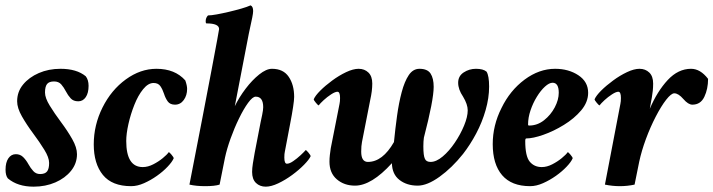

<svg xmlns="http://www.w3.org/2000/svg" viewBox="-20 -699 2701 727"><path d="M107.4 7.8Q46.9 7.8 9.8 -23.4Q1 -34.2 1 -56.6Q1 -84 11.7 -99.6Q22.5 -115.2 40 -115.2Q56.6 -115.2 67.9 -104Q79.1 -92.8 87.4 -77.6Q95.7 -62.5 106 -51.3Q116.2 -40 131.8 -40Q150.4 -40 158.2 -49.8Q166 -59.6 166 -82Q166 -102.5 147.9 -131.8Q129.9 -161.1 105.5 -193.8Q81.1 -226.6 63 -258.3Q44.9 -290 44.9 -315.4Q44.9 -351.6 67.4 -378.9Q89.8 -406.2 127 -422.4Q164.1 -438.5 209 -438.5Q270.5 -438.5 304.7 -410.2Q315.4 -396.5 315.4 -374Q315.4 -346.7 304.7 -331.1Q293.9 -315.4 276.4 -315.4Q257.8 -315.4 247.6 -326.7Q237.3 -337.9 229.5 -353Q221.7 -368.2 211.9 -379.4Q202.1 -390.6 184.6 -390.6Q166 -390.6 158.2 -380.9Q150.4 -371.1 150.4 -348.6Q150.4 -328.1 168.5 -298.8Q186.5 -269.5 210.9 -236.8Q235.4 -204.1 253.4 -172.4Q271.5 -140.6 271.5 -115.2Q271.5 -80.1 249 -52.2Q226.6 -24.4 189.5 -8.3Q152.3 7.8 107.4 7.8Z M476.6 5.9Q404.3 5.9 369.6 -36.6Q335 -79.1 335 -152.3Q335 -225.6 368.2 -292Q401.4 -358.4 456.5 -398.4Q511.7 -438.5 572.3 -438.5Q642.6 -438.5 681.6 -394.5Q688.5 -375 688.5 -362.3Q688.5 -337.9 675.8 -320.3Q663.1 -302.7 642.6 -302.7Q624 -302.7 615.2 -314.9Q606.4 -327.1 601.1 -343.8Q595.7 -360.4 587.4 -372.6Q579.1 -384.8 561.5 -384.8Q541 -384.8 522 -361.3Q502.9 -337.9 488.8 -302.2Q474.6 -266.6 466.3 -229.5Q458 -192.4 458 -165Q458 -66.4 520.5 -66.4Q540 -66.4 560.1 -76.7Q580.1 -86.9 596.2 -100.1Q612.3 -113.3 619.1 -123Q621.1 -123 629.4 -113.3Q637.7 -103.5 637.7 -99.6Q631.8 -85.9 614.7 -67.9Q597.7 -49.8 574.2 -33.2Q550.8 -16.6 525.4 -5.4Q500 5.9 476.6 5.9Z M986.3 7.8Q963.9 7.8 949.2 -6.3Q934.6 -20.5 934.6 -47.9Q934.6 -61.5 937.5 -80.1Q940.4 -98.6 944.3 -120.1L966.8 -236.3Q968.8 -245.1 972.7 -264.2Q976.6 -283.2 976.6 -293Q976.6 -333 948.2 -333Q936.5 -333 919.4 -309.6Q902.3 -286.1 884.8 -250Q867.2 -213.9 853 -174.3Q838.9 -134.8 832 -102.5L811.5 0Q793 5.9 756.8 5.9Q722.7 5.9 697.3 0Q753.9 -290 781.7 -437.5Q809.6 -585 809.6 -588.9Q809.6 -610.4 761.7 -610.4Q758.8 -610.4 758.8 -618.2Q758.8 -631.8 767.6 -640.6Q779.3 -640.6 800.8 -644.5Q822.3 -648.4 847.2 -654.3Q872.1 -660.2 894 -666.5Q916 -672.9 928.7 -678.7Q938.5 -674.8 938.5 -657.2Q938.5 -649.4 935.1 -632.3Q931.6 -615.2 927.7 -597.7Q923.8 -580.1 921.9 -570.3Q869.1 -299.8 869.1 -296.9Q885.7 -331.1 910.2 -363.3Q934.6 -395.5 961.4 -417Q988.3 -438.5 1009.8 -438.5Q1052.7 -438.5 1073.2 -408.2Q1093.8 -377.9 1093.8 -332Q1093.8 -320.3 1089.8 -293.9Q1085.9 -267.6 1078.1 -227.5L1058.6 -125Q1056.6 -117.2 1056.6 -102.5Q1056.6 -79.1 1066.4 -79.1Q1076.2 -79.1 1090.3 -88.9Q1104.5 -98.6 1118.2 -111.3Q1131.8 -124 1137.7 -130.9Q1139.6 -130.9 1147.9 -121.1Q1156.2 -111.3 1156.2 -107.4Q1150.4 -94.7 1131.3 -75.2Q1112.3 -55.7 1086.4 -36.6Q1060.5 -17.6 1033.7 -4.9Q1006.8 7.8 986.3 7.8Z M1324.2 3.9Q1283.2 3.9 1255.4 -20Q1227.5 -43.9 1227.5 -86.9Q1227.5 -99.6 1229 -112.3Q1230.5 -125 1232.4 -137.7L1265.6 -305.7Q1266.6 -310.5 1267.1 -315.9Q1267.6 -321.3 1267.6 -328.1Q1267.6 -351.6 1257.8 -351.6Q1249 -351.6 1233.9 -341.8Q1218.8 -332 1205.6 -319.8Q1192.4 -307.6 1186.5 -299.8Q1184.6 -299.8 1176.3 -309.6Q1168 -319.3 1168 -323.2Q1173.8 -336.9 1192.9 -356Q1211.9 -375 1237.8 -394Q1263.7 -413.1 1290.5 -425.8Q1317.4 -438.5 1337.9 -438.5Q1360.4 -438.5 1375 -424.3Q1389.6 -410.2 1389.6 -382.8Q1389.6 -369.1 1387.7 -353.5Q1385.7 -337.9 1381.8 -320.3L1350.6 -161.1Q1347.7 -146.5 1347.7 -125Q1347.7 -85.9 1373 -85.9Q1428.7 -85.9 1471.7 -161.1Q1476.6 -210.9 1483.4 -260.3Q1490.2 -309.6 1501 -350.1Q1511.7 -390.6 1527.8 -414.6Q1543.9 -438.5 1568.4 -438.5Q1598.6 -438.5 1610.4 -420.4Q1622.1 -402.3 1622.1 -370.1Q1622.1 -320.3 1585 -177.7Q1584 -170.9 1583.5 -162.6Q1583 -154.3 1583 -144.5Q1583 -109.4 1588.9 -97.7Q1593.8 -85.9 1610.4 -85.9Q1631.8 -85.9 1656.2 -106.4Q1680.7 -127 1702.1 -158.7Q1723.6 -190.4 1737.3 -223.6Q1751 -256.8 1751 -281.2Q1751 -303.7 1733.4 -333Q1714.8 -360.4 1714.8 -385.7Q1714.8 -411.1 1735.8 -424.8Q1756.8 -438.5 1782.2 -438.5Q1809.6 -438.5 1822.3 -427.7Q1832 -412.1 1832 -371.1Q1832 -328.1 1818.8 -282.2Q1805.7 -236.3 1783.2 -193.8Q1760.7 -151.4 1733.4 -116.2Q1691.4 -63.5 1644.5 -29.8Q1597.7 3.9 1561.5 3.9Q1520.5 3.9 1492.7 -17.6Q1464.8 -39.1 1463.9 -81.1Q1386.7 3.9 1324.2 3.9Z M1987.3 5.9Q1917 5.9 1881.3 -35.6Q1845.7 -77.1 1845.7 -153.3Q1845.7 -224.6 1878.9 -290Q1911.1 -356.4 1966.3 -397.5Q2021.5 -438.5 2082 -438.5Q2132.8 -438.5 2169.9 -414.1Q2207 -389.6 2207 -347.7Q2207 -312.5 2180.7 -281.2Q2154.3 -250 2115.2 -226.1Q2076.2 -202.1 2037.1 -188.5Q1998 -174.8 1972.7 -174.8Q1968.8 -174.8 1968.8 -165Q1968.8 -107.4 1985.8 -86.9Q2002.9 -66.4 2031.2 -66.4Q2050.8 -66.4 2070.8 -76.7Q2090.8 -86.9 2106.9 -100.1Q2123 -113.3 2129.9 -123Q2131.8 -123 2140.1 -113.3Q2148.4 -103.5 2148.4 -99.6Q2142.6 -85.9 2125.5 -67.9Q2108.4 -49.8 2085 -33.2Q2061.5 -16.6 2036.1 -5.4Q2010.7 5.9 1987.3 5.9ZM1983.4 -223.6Q2014.6 -223.6 2040 -243.7Q2065.4 -263.7 2080.6 -292.5Q2095.7 -321.3 2095.7 -347.7Q2095.7 -385.7 2072.3 -385.7Q2059.6 -385.7 2043.5 -371.1Q2027.3 -356.4 2012.7 -332.5Q1998 -308.6 1988.8 -281.2Q1979.5 -253.9 1979.5 -227.5Q1979.5 -223.6 1983.4 -223.6Z M2327.1 5.9Q2298.8 5.9 2270.5 0L2329.1 -305.7Q2330.1 -310.5 2330.6 -315.9Q2331.1 -321.3 2331.1 -328.1Q2331.1 -351.6 2321.3 -351.6Q2312.5 -351.6 2297.4 -341.8Q2282.2 -332 2269 -319.8Q2255.9 -307.6 2250 -299.8Q2248 -299.8 2239.7 -309.6Q2231.4 -319.3 2231.4 -323.2Q2237.3 -336.9 2256.3 -356Q2275.4 -375 2301.3 -394Q2327.1 -413.1 2354 -425.8Q2380.9 -438.5 2401.4 -438.5Q2423.8 -438.5 2438.5 -424.3Q2453.1 -410.2 2453.1 -382.8Q2453.1 -368.2 2451.7 -355Q2450.2 -341.8 2448.2 -330.1L2440.4 -287.1Q2468.8 -353.5 2508.3 -396Q2547.9 -438.5 2596.7 -438.5Q2631.8 -438.5 2661.1 -400.4Q2661.1 -362.3 2647 -332.5Q2632.8 -302.7 2601.6 -302.7Q2585.9 -302.7 2567.4 -324.2Q2548.8 -345.7 2533.2 -345.7Q2521.5 -345.7 2502.4 -321.3Q2483.4 -296.9 2462.9 -257.3Q2442.4 -217.8 2425.8 -172.9Q2409.2 -127.9 2400.4 -86.9L2382.8 0Q2355.5 5.9 2327.1 5.9Z"/></svg>

Font: Crimson Text
Style: Bold Italic
Weight: 700
Italic angle: -11°
Designer: Sebastian Kosch
Foundry: Sebastian Kosch
Version: Version 1.100; ttfautohint (v1.8.4)